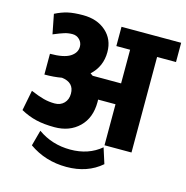

<svg xmlns="http://www.w3.org/2000/svg" viewBox="-115 -747 989 1020"><g transform="rotate(15 379.0 -237.0)"><path d="M531.2 97.2Q454.6 163.6 339.1 163.6Q223.6 163.6 133.3 100.1L156.7 13.7Q234.9 69.3 335.2 69.3Q435.5 69.3 503.9 11.7ZM505.9 0V-225.6H410.2Q410.6 -221.2 410.6 -212.4Q410.6 -125 358.6 -74.5Q306.6 -23.9 223.6 -23.9Q166 -23.9 122.6 -34.2Q79.1 -44.4 36.6 -67.9L58.6 -179.7Q101.1 -161.6 130.9 -153.8Q160.6 -146 192.1 -146Q223.6 -146 243.2 -166Q262.7 -186 262.7 -218.3Q262.7 -279.8 194.8 -288.1Q152.8 -280.3 100.1 -280.3V-394.5Q175.8 -394.5 210 -416Q244.1 -437.5 244.1 -471.7Q244.1 -494.1 228.3 -510.3Q212.4 -526.4 189.2 -526.4Q166 -526.4 144.8 -519.8Q123.5 -513.2 86.4 -497.6L65.4 -605Q100.6 -623 133.8 -630.6Q167 -638.2 217.3 -638.2Q295.4 -638.2 344 -595Q392.6 -551.8 392.6 -481.9Q392.6 -402.3 335.4 -350.1Q339.4 -348.1 349.6 -340.3H505.9V-525.4H430.2V-631.3H758.3V-525.4H654.3V0Z"/></g></svg>

Font: Yantramanav Black
Style: Regular
Weight: 900
Version: Version 1.001;PS 1.0;hotconv 1.0.72;makeotf.lib2.5.5900; ttf